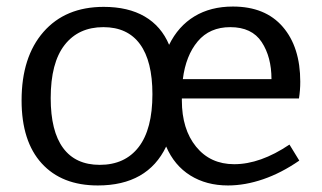

<svg xmlns="http://www.w3.org/2000/svg" viewBox="-20 -558 985 587"><path d="M865 -116 895 -67Q840 -29 784.5 -10Q729 9 677 9Q611 9 562 -21.5Q513 -52 488 -110Q431 9 279 9Q169 9 107.5 -58.5Q46 -126 46 -251Q46 -384 113 -460.5Q180 -537 297 -537Q372 -537 422.5 -507.5Q473 -478 497 -421Q525 -478 574.5 -508Q624 -538 692 -538Q791 -538 844.5 -476Q898 -414 898 -308Q898 -282 894 -257H536V-251Q536 -163 579.5 -109.5Q623 -56 696 -56Q776 -56 865 -116ZM446 -270Q446 -371 408 -423Q370 -475 296 -475Q220 -475 177.5 -420.5Q135 -366 135 -258Q135 -157 173 -105.5Q211 -54 285 -54Q362 -54 404 -108.5Q446 -163 446 -270ZM539 -316H810Q810 -384 780 -429.5Q750 -475 684 -475Q621 -475 584.5 -431.5Q548 -388 539 -316Z"/></svg>

Font: Bitter Pro
Style: Regular
Weight: 400
Designer: Sol Matas, and Bitter project Authors
Foundry: Sol Matas
Version: Version 1.010